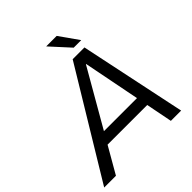

<svg xmlns="http://www.w3.org/2000/svg" viewBox="-271 -1031 1189 1189"><g transform="rotate(-45 324.0 -436.0)"><path d="M-41 0 383 -700H486L633 0H543L421 -620H419L62 0ZM122 -173 137 -248H550L534 -173ZM504 -746H438L323 -872H415Z"/></g></svg>

Font: REM Light
Style: Italic
Weight: 300
Italic angle: -11°
Designer: Octavio Pardo
Foundry: Ashler Design
Version: Version 1.005;gftools[0.9.28]